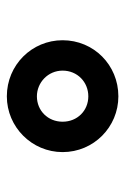

<svg xmlns="http://www.w3.org/2000/svg" viewBox="80 -878 374 575"><g transform="rotate(-90 267.5 -590.0)"><path d="M267 -423C361 -423 435 -497 435 -590C435 -682 361 -757 267 -757C175 -757 100 -682 100 -590C100 -497 175 -423 267 -423ZM267 -513C224 -513 191 -546 191 -590C191 -634 224 -667 267 -667C308 -667 344 -634 344 -590C344 -546 310 -513 267 -513Z"/></g></svg>

Font: Plus Jakarta Sans
Style: Bold
Weight: 700
Designer: Gumpita Rahayu
Foundry: Tokotype
Version: Version 2.071;gftools[0.9.30]